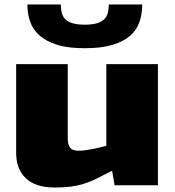

<svg xmlns="http://www.w3.org/2000/svg" viewBox="-20 -826 780 856"><path d="M223 10Q139 10 95.5 -31Q52 -72 52 -144V-540H282V-210Q282 -180 293 -167Q304 -154 330 -154Q353 -154 387.5 -160.5Q422 -167 454 -176V-540H684V0H491L480 -63H476Q438 -43 409.5 -29Q381 -15 353.5 -6.5Q326 2 295.5 6Q265 10 223 10ZM358 -611Q283 -611 234 -626.5Q185 -642 155.5 -668.5Q126 -695 114 -730.5Q102 -766 102 -806H251Q251 -785 255.5 -768Q260 -751 272 -739.5Q284 -728 305 -722Q326 -716 358 -716Q391 -716 411.5 -722Q432 -728 444 -739.5Q456 -751 460.5 -768Q465 -785 465 -806H614Q614 -764 602 -728.5Q590 -693 560.5 -667Q531 -641 481.5 -626Q432 -611 358 -611Z"/></svg>

Font: Encode Sans Wide
Style: Black
Weight: 900
Designer: Pablo Impallari, Andres Torresi
Foundry: Pablo Impallari, Andres Torresi
Version: Version 1.000; ttfautohint (v1.00) -l 8 -r 50 -G 200 -x 14 -